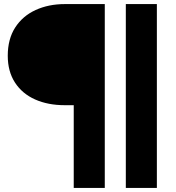

<svg xmlns="http://www.w3.org/2000/svg" viewBox="-20 -720 864 940"><path d="M341 200V-205H297Q215 -205 152 -233Q89 -261 53.5 -315.5Q18 -370 18 -447Q18 -529 54.5 -585.5Q91 -642 154.5 -671Q218 -700 297 -700H493V200ZM596 200V-700H748V200Z"/></svg>

Font: SUSE ExtraBold
Style: Regular
Weight: 800
Designer: Rene Bieder
Foundry: SUSE
Version: Version 1.000